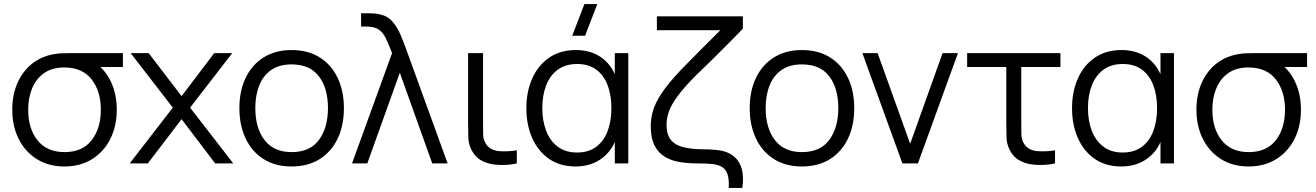

<svg xmlns="http://www.w3.org/2000/svg" viewBox="-20 -800 6442 940"><path d="M295.7 15Q217.8 15 160.3 -21.1Q102.8 -57.2 71.4 -120Q40 -182.8 40 -263Q40 -335 64.8 -392.3Q89.7 -449.7 135.4 -486.8Q181.2 -523.8 244.3 -535Q265.7 -539 292.8 -539.5Q320 -540 349 -540H581.7V-472H419.7L444 -493.3Q493 -461.8 522.3 -401.1Q551.7 -340.3 551.7 -263Q551.7 -182.7 520.1 -119.8Q488.5 -57 430.9 -21Q373.3 15 295.7 15ZM295.7 -55.3Q383.5 -55.3 428.6 -113.4Q473.7 -171.5 473.7 -263Q473.7 -353.7 428.4 -411.5Q383.2 -469.3 295.7 -469.7Q236.2 -470 196.7 -442.6Q157.2 -415.2 137.6 -368.3Q118 -321.5 118 -263Q118 -169.5 164.2 -112.4Q210.5 -55.3 295.7 -55.3Z M615 0 826 -273 619.7 -540H707.7L869 -329.3L1029 -540H1117L910.7 -273L1122 0H1033.3L869 -216.7L703.7 0Z M1407.7 15Q1327.2 15 1270 -21.5Q1212.8 -58 1182.4 -122.4Q1152 -186.8 1152 -270.7Q1152 -355.5 1183 -419.6Q1214 -483.7 1271.3 -519.3Q1328.7 -555 1407.7 -555Q1488.5 -555 1545.8 -518.7Q1603 -482.3 1633.3 -418.2Q1663.7 -354.2 1663.7 -270.7Q1663.7 -185.7 1633.1 -121.4Q1602.5 -57.2 1545.1 -21.1Q1487.7 15 1407.7 15ZM1407.7 -55.3Q1497.5 -55.3 1541.6 -115.2Q1585.7 -175.2 1585.7 -270.7Q1585.7 -368.3 1541.2 -426.5Q1496.8 -484.7 1407.7 -484.7Q1347.2 -484.7 1307.8 -457.3Q1268.5 -430 1249.2 -381.8Q1230 -333.7 1230 -270.7Q1230 -173.2 1275.1 -114.2Q1320.2 -55.3 1407.7 -55.3Z M1703.5 0 1899.5 -540Q1882.7 -583.7 1868.8 -612.6Q1855 -641.5 1833.6 -655.8Q1812.2 -670 1773.2 -670H1747.8V-735H1780.8Q1790.7 -735 1808 -734.2Q1825.3 -733.3 1840.2 -729.7Q1878.7 -721.2 1902.8 -692.9Q1926.8 -664.7 1943.2 -624.4Q1959.7 -584.2 1975.5 -540L2171.5 0H2096.2L1937.5 -444L1778.2 0Z M2394.3 4.7Q2361.5 -0.2 2334.3 -15.6Q2307.2 -31 2289.7 -63.3Q2274.2 -92.8 2272.9 -123.5Q2271.7 -154.2 2271.7 -195.7V-540H2345V-198.3Q2345 -164 2345.4 -142Q2345.8 -120 2356 -100.7Q2367 -81.2 2383.4 -72Q2399.8 -62.8 2421 -60.3Q2442.5 -58.5 2466.2 -59.4Q2489.8 -60.3 2510.3 -64.3V0Q2492.7 4.3 2471.8 6.2Q2451 8 2430.8 7.6Q2410.7 7.2 2394.3 4.7Z M2844.5 -625H2781.5L2841.2 -780H2904.2ZM2797.7 15Q2721.2 15 2667.4 -22.7Q2613.7 -60.3 2585.3 -124.8Q2557 -189.3 2557 -270Q2557 -350.8 2585.4 -415.2Q2613.8 -479.7 2668 -517.3Q2722.2 -555 2799.7 -555Q2878.3 -555 2931.7 -512.9Q2985 -470.8 3003.3 -397.3L2990 -371V-540H3056V0H2990V-170.7L3003.3 -144.3Q2985 -69.8 2930.3 -27.4Q2875.7 15 2797.7 15ZM2805 -53.3Q2861.8 -53.3 2899.2 -81.5Q2936.7 -109.7 2955 -158.8Q2973.3 -208 2973.3 -270.7Q2973.3 -334 2954.8 -382.8Q2936.3 -431.7 2899.1 -459.2Q2861.8 -486.7 2805.7 -486.7Q2749 -486.7 2711 -458.9Q2673 -431.2 2654 -382.3Q2635 -333.5 2635 -270.3Q2635 -209.2 2653.8 -160Q2672.5 -110.8 2710.2 -82.1Q2748 -53.3 2805 -53.3Z M3547.7 120Q3550 77 3541.7 52.7Q3533.3 28.3 3514.2 17.1Q3495.2 5.8 3465.3 2.9Q3435.5 0 3394.3 0Q3349.8 0 3308.8 -6.5Q3267.8 -13 3235.7 -32Q3203.5 -51 3184.8 -87.2Q3166 -123.5 3166 -183Q3166 -220 3177.1 -258.2Q3188.2 -296.3 3219.5 -343.8Q3250.8 -391.3 3312 -456Q3330.5 -474.8 3360.2 -505.1Q3390 -535.3 3427.3 -573Q3464.7 -610.7 3506.7 -652H3196V-720H3617V-659.3Q3598.7 -640.8 3578.5 -620.2Q3558.3 -599.7 3536.1 -577.2Q3513.8 -554.8 3489.7 -530.8Q3465.5 -506.7 3439.2 -481Q3413 -455.3 3384.7 -428.3Q3328.8 -371.8 3298.1 -330.3Q3267.3 -288.8 3255.3 -255.3Q3243.3 -221.8 3243.3 -189.3Q3243.3 -140.2 3265.2 -114.2Q3287 -88.3 3328.5 -78.7Q3370 -69 3429.3 -69Q3437.7 -69 3453.2 -68.3Q3468.7 -67.7 3486.3 -65.9Q3504 -64.2 3519 -60.7Q3552 -52.7 3576.4 -31.4Q3600.8 -10.2 3611.6 27.1Q3622.3 64.3 3614.3 120Z M3906.2 15Q3825.7 15 3768.5 -21.5Q3711.3 -58 3680.9 -122.4Q3650.5 -186.8 3650.5 -270.7Q3650.5 -355.5 3681.5 -419.6Q3712.5 -483.7 3769.8 -519.3Q3827.2 -555 3906.2 -555Q3987 -555 4044.2 -518.7Q4101.5 -482.3 4131.8 -418.2Q4162.2 -354.2 4162.2 -270.7Q4162.2 -185.7 4131.6 -121.4Q4101 -57.2 4043.6 -21.1Q3986.2 15 3906.2 15ZM3906.2 -55.3Q3996 -55.3 4040.1 -115.2Q4084.2 -175.2 4084.2 -270.7Q4084.2 -368.3 4039.8 -426.5Q3995.3 -484.7 3906.2 -484.7Q3845.7 -484.7 3806.3 -457.3Q3767 -430 3747.8 -381.8Q3728.5 -333.7 3728.5 -270.7Q3728.5 -173.2 3773.6 -114.2Q3818.7 -55.3 3906.2 -55.3Z M4398 0 4202 -540H4276.7L4436 -96L4594.7 -540H4670L4474 0Z M5029.3 4.7Q4996.5 -0.2 4969.3 -15.6Q4942.2 -31 4924.7 -63.3Q4909.2 -92.8 4907.9 -123.5Q4906.7 -154.2 4906.7 -195.7V-472H4715V-540H5171.7V-472H4980V-198.3Q4980 -164 4980.4 -142Q4980.8 -120 4991 -100.7Q5002 -81.2 5018.4 -72Q5034.8 -62.8 5056 -60.3Q5077.5 -58.5 5101.2 -59.4Q5124.8 -60.3 5145.3 -64.3V0Q5127.7 4.3 5107 6.2Q5086.3 8 5066 7.6Q5045.7 7.2 5029.3 4.7Z M5469.2 15Q5392.7 15 5338.9 -22.7Q5285.2 -60.3 5256.8 -124.8Q5228.5 -189.3 5228.5 -270Q5228.5 -350.8 5256.9 -415.2Q5285.3 -479.7 5339.5 -517.3Q5393.7 -555 5471.2 -555Q5549.8 -555 5603.2 -512.9Q5656.5 -470.8 5674.8 -397.3L5661.5 -371V-540H5727.5V0H5661.5V-170.7L5674.8 -144.3Q5656.5 -69.8 5601.8 -27.4Q5547.2 15 5469.2 15ZM5476.5 -53.3Q5533.3 -53.3 5570.8 -81.5Q5608.2 -109.7 5626.5 -158.8Q5644.8 -208 5644.8 -270.7Q5644.8 -334 5626.3 -382.8Q5607.8 -431.7 5570.6 -459.2Q5533.3 -486.7 5477.2 -486.7Q5420.5 -486.7 5382.5 -458.9Q5344.5 -431.2 5325.5 -382.3Q5306.5 -333.5 5306.5 -270.3Q5306.5 -209.2 5325.2 -160Q5344 -110.8 5381.8 -82.1Q5419.5 -53.3 5476.5 -53.3Z M6093.2 15Q6015.3 15 5957.8 -21.1Q5900.3 -57.2 5868.9 -120Q5837.5 -182.8 5837.5 -263Q5837.5 -335 5862.3 -392.3Q5887.2 -449.7 5932.9 -486.8Q5978.7 -523.8 6041.8 -535Q6063.2 -539 6090.3 -539.5Q6117.5 -540 6146.5 -540H6379.2V-472H6217.2L6241.5 -493.3Q6290.5 -461.8 6319.8 -401.1Q6349.2 -340.3 6349.2 -263Q6349.2 -182.7 6317.6 -119.8Q6286 -57 6228.4 -21Q6170.8 15 6093.2 15ZM6093.2 -55.3Q6181 -55.3 6226.1 -113.4Q6271.2 -171.5 6271.2 -263Q6271.2 -353.7 6225.9 -411.5Q6180.7 -469.3 6093.2 -469.7Q6033.7 -470 5994.2 -442.6Q5954.7 -415.2 5935.1 -368.3Q5915.5 -321.5 5915.5 -263Q5915.5 -169.5 5961.8 -112.4Q6008 -55.3 6093.2 -55.3Z"/></svg>

Font: Manrope ExtraLight
Style: Regular
Weight: 200
Designer: Mikhail Sharanda
Foundry: Mikhail Sharanda
Version: Version 4.505